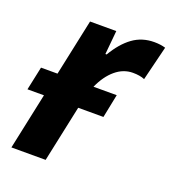

<svg xmlns="http://www.w3.org/2000/svg" viewBox="-117 -639 648 722"><g transform="rotate(20 207.5 -278.0)"><path d="M9 0 57 -226H-9L11 -320H77L125 -546H230L221 -451H226Q256 -502 293 -529Q330 -556 379 -556Q404 -556 424 -550L390 -412Q381 -416 369 -418Q357 -420 343 -420Q305 -420 273.5 -393.5Q242 -367 221 -320H314L295 -226H194L146 0Z"/></g></svg>

Font: Noto Sans SemiCondensed
Style: Bold Italic
Weight: 700
Width: 4
Italic angle: -12°
Designer: Monotype Design Team
Foundry: Monotype Imaging Inc.
Version: Version 2.013; ttfautohint (v1.8.4.7-5d5b)